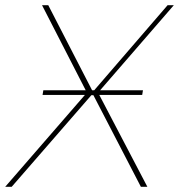

<svg xmlns="http://www.w3.org/2000/svg" viewBox="-40 -720 690 740"><path d="M127 -372H511L508 -354H124ZM295 -363 122 -700H146L315 -372H323L606 -700H630L338 -363L528 0H503L320 -353H312L5 0H-20Z"/></svg>

Font: Fixel Italic Variable 20240409 Display Thin
Style: Italic
Weight: 100
Italic angle: -10°
Designer: AlfaBravo + MacPaw
Foundry: Kyrylo Tkachov, Marchela Mozhyna, Serhii Makarenko, Maria Weinstein, Zakhar Kryvoshyya
Version: Version 1.211;Glyphs 3.2 (3225)